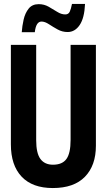

<svg xmlns="http://www.w3.org/2000/svg" viewBox="-20 -941 540 971"><path d="M247 10Q144 10 89.5 -47.5Q35 -105 35 -211V-714H163V-232Q163 -166 184.5 -137Q206 -108 248 -108Q295 -108 316 -137Q337 -166 337 -233V-714H465V-204Q465 -104 409.5 -47Q354 10 247 10ZM90 -778Q92 -809 99.5 -842Q107 -875 125 -897.5Q143 -920 176 -920Q203 -920 226 -907Q249 -894 269.5 -881Q290 -868 310 -868Q326 -868 332.5 -881.5Q339 -895 344 -921H410Q407 -850 383 -814.5Q359 -779 322 -779Q295 -779 271.5 -792Q248 -805 227.5 -818.5Q207 -832 190 -832Q162 -832 156 -778Z"/></svg>

Font: Noto Sans Mono ExtraCondensed
Style: Bold
Weight: 700
Width: 2
Designer: Monotype Design Team
Foundry: Monotype Imaging Inc.
Version: Version 2.014